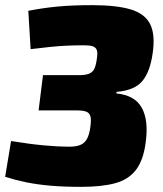

<svg xmlns="http://www.w3.org/2000/svg" viewBox="-31 -718 634 746"><path d="M327 -698Q421 -698 476.5 -681.5Q532 -665 552.5 -624Q573 -583 562 -510Q552 -439 522 -403Q492 -367 422 -361L421 -355Q493 -348 520 -299Q547 -250 535 -164Q526 -95 497 -57.5Q468 -20 416 -6Q364 8 284 8Q216 8 165 3.5Q114 -1 72 -9.5Q30 -18 -11 -31L12 -170Q86 -158 141.5 -153Q197 -148 237 -148Q265 -148 281.5 -155Q298 -162 307 -178.5Q316 -195 320 -224Q324 -252 320.5 -265.5Q317 -279 304.5 -284Q292 -289 269 -289H119L136 -426H276Q303 -426 317 -432.5Q331 -439 337 -454Q343 -469 346 -495Q349 -515 344.5 -525Q340 -535 328 -538.5Q316 -542 296 -542Q259 -542 227 -540.5Q195 -539 162.5 -535.5Q130 -532 88 -527L79 -676Q135 -687 192.5 -692.5Q250 -698 327 -698Z"/></svg>

Font: Exo 2 Black
Style: Italic
Weight: 900
Italic angle: -8°
Designer: Natanael Gama
Foundry: Natanael Gama
Version: Version 2.010